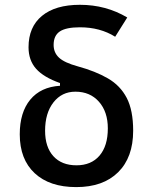

<svg xmlns="http://www.w3.org/2000/svg" viewBox="-20 -762 626 792"><path d="M294.4 9.8Q184.6 9.8 123 -47.6Q61.5 -105 61.5 -208Q61.5 -298.3 104.7 -350.8Q147.9 -403.3 227.5 -408.2V-419.4Q159.7 -443.4 128.7 -478.5Q97.7 -513.7 97.7 -566.9Q97.7 -650.9 153.1 -696.5Q208.5 -742.2 309.6 -742.2Q417 -742.2 504.9 -689.9L455.1 -610.4Q393.1 -649.4 309.6 -649.4Q252.4 -649.4 226.8 -632.3Q201.2 -615.2 201.2 -576.7Q201.2 -544.9 223.4 -524.2Q245.6 -503.4 300.8 -488.3Q374 -468.3 425 -438.7Q476.1 -409.2 502.7 -358.2Q529.3 -307.1 529.3 -222.7Q529.3 -112.8 467.3 -51.5Q405.3 9.8 294.4 9.8ZM295.4 -80.1Q356.4 -80.1 390.6 -120.1Q424.8 -160.2 424.8 -232.4Q424.8 -300.8 388.2 -342.3Q351.6 -383.8 291 -383.8Q234.9 -383.8 200.4 -339.6Q166 -295.4 166 -222.7Q166 -155.3 200.2 -117.7Q234.4 -80.1 295.4 -80.1Z"/></svg>

Font: Cascadia Mono PL
Style: Regular
Weight: 400
Monospace: yes
Designer: Aaron Bell
Foundry: Saja Typeworks
Version: Version 2404.023; ttfautohint (v1.8.4)